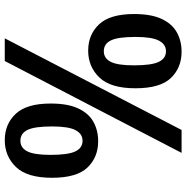

<svg xmlns="http://www.w3.org/2000/svg" viewBox="-8 -754 775 798"><g transform="rotate(-90 379.0 -355.5)"><path d="M523.9 -722.7H618.2L237.3 12.2H142.1ZM252 -525.4Q252 -598.6 237.5 -628.2Q223.1 -657.7 192.4 -657.7Q163.1 -657.7 148.4 -628.9Q133.8 -600.1 133.8 -532.7Q133.8 -459.5 148.2 -429.4Q162.6 -399.4 192.4 -399.4Q221.2 -399.4 236.6 -428.7Q252 -458 252 -525.4ZM347.2 -531.7Q347.2 -460 326.4 -416.5Q305.7 -373 270.3 -353.8Q234.9 -334.5 190.4 -334.5Q124 -334.5 81.3 -378.9Q38.6 -423.3 38.6 -526.4Q38.6 -629.9 83.5 -676.3Q128.4 -722.7 194.8 -722.7Q261.7 -722.7 304.4 -677.2Q347.2 -631.8 347.2 -531.7ZM624 -178.7Q624 -252 609.6 -281.5Q595.2 -311 564.5 -311Q535.2 -311 520.5 -282.2Q505.9 -253.4 505.9 -186Q505.9 -112.8 520.3 -82.8Q534.7 -52.7 564.5 -52.7Q593.3 -52.7 608.6 -82Q624 -111.3 624 -178.7ZM719.2 -185.1Q719.2 -113.3 698.5 -69.8Q677.7 -26.4 642.3 -7.1Q606.9 12.2 562.5 12.2Q496.1 12.2 453.4 -32.2Q410.6 -76.7 410.6 -179.7Q410.6 -283.2 455.6 -329.6Q500.5 -376 566.9 -376Q633.8 -376 676.5 -330.6Q719.2 -285.2 719.2 -185.1Z"/></g></svg>

Font: Kanchenjunga
Style: Bold
Weight: 700
Designer: Becca Hirsbrunner Spalinger
Foundry: SIL International
Version: Version 2.001